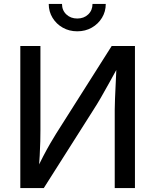

<svg xmlns="http://www.w3.org/2000/svg" viewBox="-20 -963 795 983"><path d="M670.9 0H567.4V-401.4Q567.4 -421.9 568.8 -457Q570.3 -492.2 572.5 -538.6Q574.7 -585 577.1 -638.7H594.2Q560.5 -577.6 537.4 -535.6Q514.2 -493.7 496.1 -462.4Q478 -431.2 458.5 -400.9L204.1 0H84V-727.5H187V-297.4Q187 -273.9 186.3 -240Q185.5 -206.1 183.3 -166.5Q181.2 -127 177.2 -85.4H163.6Q182.6 -127.4 201.7 -163.8Q220.7 -200.2 237.8 -229.5Q254.9 -258.8 267.1 -278.3L551.8 -727.5H670.9ZM375.5 -802.7Q334.5 -802.7 301.5 -821.3Q268.6 -839.8 249 -871.8Q229.5 -903.8 229.5 -942.9H297.4Q297.4 -910.2 319.6 -889.2Q341.8 -868.2 375.5 -868.2Q409.7 -868.2 431.6 -889.2Q453.6 -910.2 453.6 -942.9H521.5Q521.5 -903.8 502.2 -872.1Q482.9 -840.3 450 -821.5Q417 -802.7 375.5 -802.7Z"/></svg>

Font: Inter Cardless
Style: Regular
Weight: 400
Designer: Rasmus Andersson
Foundry: rsms
Version: Version 4.001;git-9221beed3